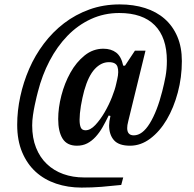

<svg xmlns="http://www.w3.org/2000/svg" viewBox="-20 -730 878 871"><path d="M350 121Q288 121 234.5 103Q181 85 142 49.5Q103 14 80.5 -39.5Q58 -93 58 -164Q58 -227 72 -292Q86 -357 112.5 -418Q139 -479 179 -532Q219 -585 270.5 -624.5Q322 -664 385.5 -687Q449 -710 523 -710Q586 -710 638 -693.5Q690 -677 727 -644.5Q764 -612 784.5 -564Q805 -516 805 -453Q805 -379 786.5 -310Q768 -241 736.5 -187.5Q705 -134 662 -101.5Q619 -69 570 -69Q519 -69 497 -94Q475 -119 475 -161Q475 -178 481 -204L473 -206Q459 -177 445 -152.5Q431 -128 413.5 -109Q396 -90 375.5 -79.5Q355 -69 329 -69Q284 -69 264 -101Q244 -133 244 -190Q244 -241 258.5 -297Q273 -353 299.5 -400.5Q326 -448 364 -478.5Q402 -509 449 -509Q484 -509 507 -491.5Q530 -474 539 -432H547L592 -500H640L562 -181Q559 -170 558 -162.5Q557 -155 557 -149Q557 -116 587 -116Q626 -116 659.5 -170.5Q693 -225 716 -316Q725 -351 731 -383.5Q737 -416 737 -454Q737 -560 682 -615.5Q627 -671 521 -671Q452 -671 392.5 -643.5Q333 -616 286 -567.5Q239 -519 205 -454Q171 -389 152 -314Q150 -307 146 -290.5Q142 -274 137.5 -252.5Q133 -231 129.5 -207Q126 -183 126 -161Q126 -104 143.5 -60Q161 -16 192.5 14Q224 44 267 59.5Q310 75 361 75H539L530 109Q484 114 441 117.5Q398 121 350 121ZM368 -139Q390 -139 412.5 -163Q435 -187 454.5 -220.5Q474 -254 488 -289.5Q502 -325 507 -349L512 -371Q520 -406 513 -427Q506 -448 474 -448Q439 -448 410 -417Q381 -386 362 -319Q358 -304 354 -286Q350 -268 347 -250Q344 -232 342.5 -215.5Q341 -199 341 -187Q341 -164 346.5 -151.5Q352 -139 368 -139Z"/></svg>

Font: IBM Plex Serif SmBld
Style: Italic
Weight: 600
Italic angle: -14°
Designer: Mike Abbink, Paul van der Laan, Pieter van Rosmalen
Foundry: Bold Monday
Version: Version 3.001